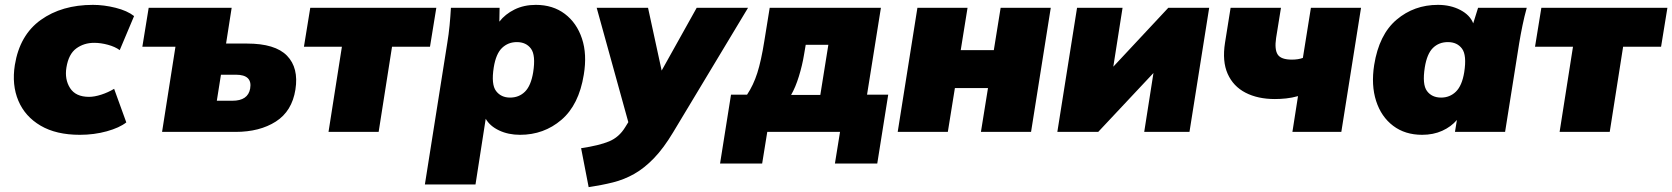

<svg xmlns="http://www.w3.org/2000/svg" viewBox="-20 -542 6872 789"><path d="M308 12Q211 12 147 -25.5Q83 -63 55.5 -128Q28 -193 41 -275Q61 -398 147.5 -460Q234 -522 362 -522Q407 -522 455 -510Q503 -498 531 -476L472 -336Q453 -350 423.5 -358Q394 -366 367 -366Q325 -366 293.5 -343Q262 -320 253 -265Q245 -216 268 -180Q291 -144 346 -144Q368 -144 396 -153Q424 -162 449 -177L499 -39Q471 -17 419 -2.5Q367 12 308 12Z M646 0 701 -350H565L591 -510H932L909 -363H995Q1111 -363 1159.5 -313Q1208 -263 1194 -174Q1180 -85 1113.5 -42.5Q1047 0 948 0ZM871 -128H935Q999 -128 1008 -178Q1018 -235 949 -235H888Z M1330 0 1385 -350H1229L1255 -510H1773L1747 -350H1591L1536 0Z M1726 216 1818 -365Q1824 -401 1827.5 -437.5Q1831 -474 1833 -510H2033L2032 -453Q2056 -484 2094.5 -503Q2133 -522 2182 -522Q2252 -522 2301 -485Q2350 -448 2371.5 -383.5Q2393 -319 2379 -235Q2359 -111 2287 -49.5Q2215 12 2117 12Q2069 12 2031 -6Q1993 -24 1976 -54L1934 216ZM2076 -141Q2113 -141 2137.5 -165.5Q2162 -190 2171 -245Q2182 -315 2162 -342Q2142 -369 2104 -369Q2068 -369 2043 -345Q2018 -321 2009 -265Q1998 -195 2018.5 -168Q2039 -141 2076 -141Z M2399 227 2368 67Q2442 56 2483 39Q2524 22 2549 -19L2562 -40L2432 -510H2643L2699 -252L2843 -510H3054L2746 2Q2707 67 2667.5 108Q2628 149 2586.5 172.5Q2545 196 2499 207.5Q2453 219 2399 227Z M2939 130 2984 -153H3050Q3076 -192 3092 -242Q3108 -292 3121 -374L3143 -510H3600L3543 -153H3630L3585 130H3411L3432 0H3133L3112 130ZM3231 -152H3351L3384 -358H3291L3284 -317Q3277 -274 3263 -228.5Q3249 -183 3231 -152Z M3669 0 3750 -510H3956L3928 -336H4064L4092 -510H4298L4217 0H4011L4040 -180H3904L3875 0Z M4325 0 4406 -510H4593L4555 -268L4781 -510H4949L4868 0H4682L4720 -242L4493 0Z M5291 0 5314 -147Q5289 -140 5265 -137.5Q5241 -135 5219 -135Q5149 -135 5098.5 -161Q5048 -187 5025 -238.5Q5002 -290 5014 -366L5037 -510H5244L5224 -386Q5217 -339 5230.5 -318Q5244 -297 5289 -297Q5315 -297 5334 -304L5367 -510H5573L5492 0Z M5824 12Q5754 12 5705 -25Q5656 -62 5635 -127Q5614 -192 5627 -275Q5647 -400 5719 -461Q5791 -522 5889 -522Q5941 -522 5981 -501Q6021 -480 6034 -446L6054 -510H6254Q6244 -474 6236.5 -437.5Q6229 -401 6223 -365L6165 0H5959L5967 -49Q5943 -21 5906.5 -4.5Q5870 12 5824 12ZM5902 -141Q5938 -141 5963 -165.5Q5988 -190 5997 -245Q6008 -315 5988 -342Q5968 -369 5930 -369Q5893 -369 5868.5 -345Q5844 -321 5835 -265Q5824 -195 5844 -168Q5864 -141 5902 -141Z M6389 0 6444 -350H6288L6314 -510H6832L6806 -350H6650L6595 0Z"/></svg>

Font: Mulish ExtraBlack
Style: Italic
Weight: 1000
Italic angle: -9°
Designer: Vernon Adams
Foundry: Vernon Adams
Version: Version 3.603; ttfautohint (v1.8.3)